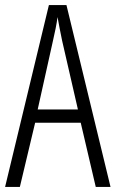

<svg xmlns="http://www.w3.org/2000/svg" viewBox="-20 -734 454 754"><path d="M356 0H414L241 -714H172L0 0H58L118 -252H297ZM224 -574 286 -304H128L188 -574C196 -609 202 -637 206 -667C211 -637 217 -609 224 -574Z"/></svg>

Font: Noto Sans Lao ExtraCondensed Light
Style: Regular
Weight: 300
Width: 2
Designer: Monotype Design Team
Foundry: Monotype Imaging Inc.
Version: Version 2.003